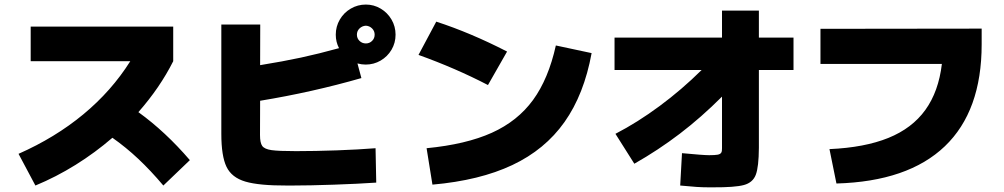

<svg xmlns="http://www.w3.org/2000/svg" viewBox="-20 -802 4361 834"><path d="M545.9 -536.1H113.3V-686.5H732.4V-536.1Q674.8 -421.4 581.1 -314.9Q698.7 -230 804.7 -106.4L689.5 3.9Q634.3 -61.5 580.8 -111.8Q527.3 -162.1 468.3 -203.6Q393.1 -138.7 308.3 -85.9Q223.6 -33.2 133.8 3.9L60.5 -133.8Q219.7 -204.1 342 -305.4Q464.4 -406.7 545.9 -536.1Z M941.4 -220.7V-695.3H1110.4L1109.9 -519Q1210 -535.2 1287.1 -551.8Q1364.3 -568.4 1452.6 -592.8Q1438.5 -619.6 1438.5 -651.4Q1438.5 -687 1456.1 -717Q1473.6 -747.1 1503.7 -764.6Q1533.7 -782.2 1569.3 -782.2Q1604 -782.2 1633.5 -764.6Q1663.1 -747.1 1680.7 -717Q1698.2 -687 1698.2 -651.4Q1698.2 -615.7 1680.7 -585.9Q1663.1 -556.2 1633.3 -538.8Q1603.5 -521.5 1568.4 -521.5Q1551.3 -521.5 1532.7 -526.4L1549.8 -462.9Q1335.9 -401.4 1109.9 -364.3L1109.4 -215.8Q1109.4 -181.6 1119.1 -168Q1128.9 -154.3 1159.4 -149.9Q1189.9 -145.5 1265.6 -145.5Q1349.1 -145.5 1443.6 -148.9Q1538.1 -152.3 1611.3 -158.2L1614.3 -8.8Q1535.6 -3.4 1430.2 0.2Q1324.7 3.9 1248 3.9H1227.5Q1105.5 4.4 1045.9 -13.2Q986.3 -30.8 963.9 -77.4Q941.4 -124 941.4 -220.7ZM1607.4 -651.4Q1607.4 -667.5 1596.2 -678.5Q1585 -689.5 1569.3 -690.4Q1553.2 -689.5 1541.7 -678.5Q1530.3 -667.5 1530.3 -651.4Q1530.3 -635.3 1541.7 -624.3Q1553.2 -613.3 1569.3 -613.3Q1585 -613.3 1596.2 -624.3Q1607.4 -635.3 1607.4 -651.4Z M2394.5 -604.5 2549.8 -571.3Q2517.1 -392.1 2432.1 -272Q2347.2 -151.9 2205.3 -85Q2063.5 -18.1 1858.4 0L1833 -158.2Q2004.4 -174.8 2116.5 -225.3Q2228.5 -275.9 2295.4 -367.7Q2362.3 -459.5 2394.5 -604.5ZM1797.9 -563.5 1875 -708Q2023.9 -659.7 2182.6 -578.1L2099.6 -432.6Q1959.5 -505.4 1797.9 -563.5Z M3027.8 -498H2649.4V-638.7H3116.2V-755.9H3276.4V-638.7H3426.8V-498H3276.4V-160.2Q3275.9 -76.7 3262.9 -42.7Q3250 -8.8 3211.2 1.7Q3172.4 12.2 3077.1 11.7H3057.6Q3032.7 11.7 3006.1 10Q2979.5 8.3 2934.6 3.9L2942.4 -136.7Q3034.7 -127.9 3060.5 -127.9Q3085.9 -127.9 3097.4 -130.1Q3108.9 -132.3 3112.8 -138.7Q3116.7 -145 3116.2 -158.2V-382.3Q3025.9 -292 2932.6 -220.9Q2839.4 -149.9 2735.4 -90.8L2653.3 -220.7Q2749.5 -270.5 2845.5 -341.6Q2941.4 -412.6 3027.8 -498Z M4071.3 -524.4H3543.9V-676.8L4244.1 -677.7V-609.4Q4244.1 -319.8 4084.2 -166.7Q3924.3 -13.7 3613.3 -4.9L3583 -154.3Q3735.8 -161.1 3838.9 -202.9Q3941.9 -244.6 3999.5 -324.5Q4057.1 -404.3 4071.3 -524.4Z"/></svg>

Font: Pretendard GOV Black
Style: Regular
Weight: 900
Designer: Base glyphs from Inter by Rasmus Andersson; Hangeul glyphs from Noto Sans CJK(Source Han Sans) by Jang Soo-young and Kan
Foundry: Kil Hyung-jin
Version: Version 1.309